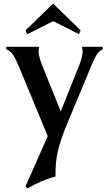

<svg xmlns="http://www.w3.org/2000/svg" viewBox="-20 -759 588 1062"><path d="M132 283C182 254 236 230 287 218C286 119 297 56 355 -83L483 -390C508 -450 523 -477 548 -486V-500H433C441 -474 438 -446 415 -390L316 -143L216 -391C195 -443 189 -474 197 -500H15V-486C42 -478 58 -454 85 -390L244 -6L121 272ZM131 -570 274 -642 417 -570 426 -591 274 -739 121 -591Z"/></svg>

Font: Sinistre
Style: Bold
Weight: 700
Designer: Jules Durand
Foundry: Collletttivo
Version: Version 69.420;Glyphs 3.2 (3217)